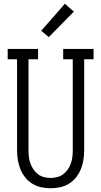

<svg xmlns="http://www.w3.org/2000/svg" viewBox="-20 -996 540 1024"><path d="M250 8Q224 8 199 2.5Q174 -3 152 -16.5Q130 -30 114 -50.5Q98 -71 88.5 -94.5Q79 -118 75 -143.5Q71 -169 71 -195V-680H21V-735H183V-680H132V-195Q132 -177 134 -159.5Q136 -142 142 -125Q148 -108 158 -93Q168 -78 182.5 -67Q197 -56 214.5 -51.5Q232 -47 250 -47Q268 -47 285.5 -51.5Q303 -56 317.5 -67Q332 -78 342 -93Q352 -108 358 -125Q364 -142 366 -159.5Q368 -177 368 -195V-680H317V-735H479V-680H429V-195Q429 -169 425 -143.5Q421 -118 411.5 -94.5Q402 -71 386 -50.5Q370 -30 348 -16.5Q326 -3 301 2.5Q276 8 250 8ZM240 -798 200 -832 326 -976 374 -934Z"/></svg>

Font: Iosevka Slab Light
Style: Regular
Weight: 300
Monospace: yes
Designer: Belleve Invis
Foundry: Belleve Invis
Version: Version 11.1.0; ttfautohint (v1.8.3)